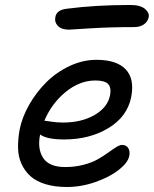

<svg xmlns="http://www.w3.org/2000/svg" viewBox="-20 -727 618 771"><path d="M256.8 -607.9Q227.1 -607.9 212.6 -622.8Q198.2 -637.7 202.1 -657.2Q206.1 -687 248 -691.9Q363.3 -707 502.9 -707Q543.9 -707 562.3 -691.2Q580.6 -675.3 577.1 -658.2Q573.2 -639.6 557.6 -628.9Q542 -618.2 518.1 -618.2Q419.9 -618.2 339.4 -613Q258.8 -607.9 256.8 -607.9ZM249 23.9Q199.7 23.9 162.4 12.5Q125 1 102.3 -19.5Q79.6 -40 66.4 -68.8Q53.2 -97.7 52.5 -132.8Q51.8 -168 59.1 -208Q69.3 -257.8 97.7 -307.4Q126 -356.9 166.3 -397Q206.5 -437 259.5 -461.9Q312.5 -486.8 367.2 -486.8Q448.2 -486.8 484.6 -448.7Q521 -410.6 506.8 -336.9Q490.7 -257.8 415 -212.4Q339.4 -167 237.8 -167Q167.5 -167 141.1 -187Q129.4 -129.4 153.3 -92.8Q177.2 -56.2 242.2 -56.2Q280.8 -56.2 315.2 -65.2Q349.6 -74.2 372.6 -87.4Q395.5 -100.6 413.8 -113.8Q432.1 -127 446.5 -136Q460.9 -145 470.2 -145Q487.3 -145 495.1 -132.3Q502.9 -119.6 499 -100.1Q493.2 -73.2 456.8 -44.7Q420.4 -16.1 363.3 3.9Q306.2 23.9 249 23.9ZM159.2 -242.2Q163.6 -242.2 186 -238.5Q208.5 -234.9 232.9 -234.9Q307.1 -234.9 359.6 -265.1Q412.1 -295.4 421.9 -344.2Q427.7 -375 414.3 -389.4Q400.9 -403.8 362.8 -403.8Q300.3 -403.8 243.9 -357.9Q187.5 -312 158.2 -242.2Z"/></svg>

Font: Shantell Sans Bouncy
Style: Italic
Weight: 400
Italic angle: -11.31°
Designer: Stephen Nixon, Anya Danilova, Shantell Martin
Foundry: Arrow Type
Version: Version 1.006;[9816181b4]